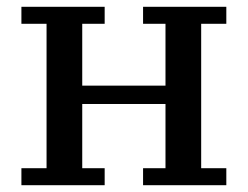

<svg xmlns="http://www.w3.org/2000/svg" viewBox="-20 -545 729 565"><path d="M288 0H43V-50H117V-475H43V-525H288V-475H222V-293H467V-475H401V-525H646V-475H572V-50H646V0H401V-50H467V-239H222V-50H288Z"/></svg>

Font: PT Serif Caption
Style: Regular
Weight: 400
Designer: A.Korolkova, O.Umpeleva, V.Yefimov
Foundry: ParaType Ltd
Version: Version 1.000W OFL